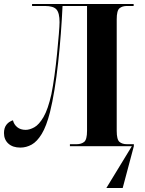

<svg xmlns="http://www.w3.org/2000/svg" viewBox="-20 -734 729 964"><path d="M82 7Q44 7 22 -13Q0 -33 0 -66Q0 -92 12.5 -108Q25 -124 45 -130Q50 -109 66.5 -95.5Q83 -82 109 -82Q129 -82 152.5 -95Q176 -108 198.5 -146.5Q221 -185 238 -261Q246 -300 253.5 -354.5Q261 -409 266.5 -464.5Q272 -520 275.5 -563Q279 -606 279 -623Q279 -669 263.5 -686.5Q248 -704 206 -704H141V-714H651V-704H617Q594 -704 580 -692.5Q566 -681 566 -637V-77Q566 -33 580 -21.5Q594 -10 617 -10H652V0L596 210H514L642 0H331V-10H365Q388 -10 402.5 -21.5Q417 -33 417 -77V-704H294Q291 -639 285.5 -566Q280 -493 272 -420Q264 -347 253.5 -283Q243 -219 231 -171Q213 -100 189.5 -61.5Q166 -23 139 -8Q112 7 82 7Z"/></svg>

Font: Noto Serif Display SemiCondensed
Style: Bold
Weight: 700
Width: 4
Designer: Monotype Design Team
Foundry: Monotype Imaging Inc.
Version: Version 2.009